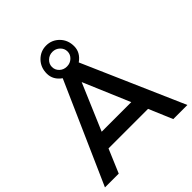

<svg xmlns="http://www.w3.org/2000/svg" viewBox="-237 -1054 1212 1212"><g transform="rotate(-45 369.0 -448.0)"><path d="M420.4 -728Q440.9 -747.1 440.9 -773.9Q440.9 -800.8 420.4 -820.3Q399.9 -839.8 371.6 -839.8Q342.8 -839.8 322.3 -820.3Q301.8 -800.8 301.8 -773.9Q301.8 -747.1 321.8 -728Q341.8 -709 371.1 -709Q400.4 -709 420.4 -728ZM234.9 -263.2H499L367.2 -574.2ZM285.2 -859.9Q321.3 -896 371.6 -896Q421.9 -896 458 -859.9Q494.1 -823.2 494.1 -767.6Q494.1 -711.9 441.9 -674.8L736.8 0H610.8L543.9 -158.2H190.9L124 0H1L299.8 -675.8Q249 -711.9 249 -767.6Q249 -823.2 285.2 -859.9Z"/></g></svg>

Font: TruenoRg
Style: Book
Weight: 400
Designer: Julieta Ulanovsky
Foundry: Julieta Ulanovsky
Version: Version 3.001b